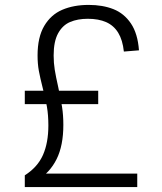

<svg xmlns="http://www.w3.org/2000/svg" viewBox="-20 -762 660 782"><path d="M539 -55V0H81V-48Q133 -81 155 -130.8Q177 -180.5 177 -251Q177 -293 171.2 -326.8Q165.5 -360.5 154 -403.5Q143.5 -445 138.2 -473.5Q133 -502 133 -536Q133 -610.5 160.2 -656.5Q187.5 -702.5 233.8 -722.2Q280 -742 341.5 -742Q398 -742 441.8 -724.8Q485.5 -707.5 513.2 -666.5Q541 -625.5 546 -557L484.5 -552Q479.5 -599 461.5 -628.5Q443.5 -658 412.5 -671.8Q381.5 -685.5 337.5 -685.5Q296.5 -685.5 265.8 -672.5Q235 -659.5 216.8 -626.5Q198.5 -593.5 198.5 -536Q198.5 -505.5 203 -477.8Q207.5 -450 217 -408Q227.5 -359.5 232.8 -326.2Q238 -293 238 -253.5Q238 -169 210.5 -113.8Q183 -58.5 130.5 -27V-55ZM81 -338V-392.5H380V-338Z"/></svg>

Font: Monaspace Neon Var ExtraLight
Style: Regular
Weight: 200
Designer: Riley Cran and the Lettermatic Team
Version: Version 1.200 (Monaspace Neon Var)